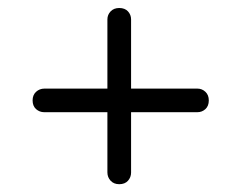

<svg xmlns="http://www.w3.org/2000/svg" viewBox="-20 -592 604 480"><path d="M61.5 -341Q61.5 -354.5 70.2 -362.5Q79 -370.5 91 -370.5H473.5Q485 -370.5 493.5 -362.5Q502 -354.5 502 -341Q502 -327 493.5 -319.2Q485 -311.5 473.5 -311.5H90.5Q79 -311.5 70.2 -319.2Q61.5 -327 61.5 -341ZM278.1 -131.5Q264.6 -131.5 256.5 -140.2Q248.5 -149 248.5 -161V-543.5Q248.5 -555 256.5 -563.5Q264.6 -572 278.1 -572Q292.2 -572 300 -563.5Q307.7 -555 307.7 -543.5V-160.5Q307.7 -149 300 -140.2Q292.2 -131.5 278.1 -131.5Z"/></svg>

Font: Fraunces 9pt SemiBold
Style: Regular
Weight: 600
Version: Version 1.000;[b76b70a41]